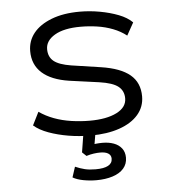

<svg xmlns="http://www.w3.org/2000/svg" viewBox="-51 -550 707 789"><g transform="rotate(-5 302.5 -155.0)"><path d="M308 8Q260 8 216 0.5Q172 -7 135 -20.5Q98 -34 75 -54L102 -108Q129 -89 162.5 -76.5Q196 -64 234 -58.5Q272 -53 309 -53Q379 -53 420.5 -74Q462 -95 462 -132Q462 -163 439.5 -181Q417 -199 362 -207L239 -224Q166 -235 128 -269Q90 -303 90 -359Q90 -401 115.5 -433Q141 -465 190 -484Q239 -503 307 -503Q348 -503 389.5 -495.5Q431 -488 466 -474.5Q501 -461 522 -440L493 -388Q469 -407 438 -419Q407 -431 373 -436Q339 -441 305 -441Q236 -441 198 -418.5Q160 -396 160 -361Q160 -329 181.5 -311.5Q203 -294 253 -286L374 -268Q454 -256 493 -223.5Q532 -191 532 -134Q532 -91 504.5 -59Q477 -27 426.5 -9.5Q376 8 308 8ZM315 193Q288 193 261.5 188Q235 183 218 173L232 130Q253 139 271.5 143.5Q290 148 316 148Q350 148 367.5 138.5Q385 129 385 110Q385 96 373.5 88.5Q362 81 340 81Q328 81 313.5 83Q299 85 283 90L266 74L281 -20H331L318 57L295 49Q311 45 325.5 43.5Q340 42 353 42Q379 42 399.5 49.5Q420 57 432 72.5Q444 88 444 111Q444 137 428 155.5Q412 174 382.5 183.5Q353 193 315 193Z"/></g></svg>

Font: Nunito Sans 7pt SemiExpanded Light
Style: Regular
Weight: 300
Width: 6
Designer: Vernon Adams
Foundry: Vernon Adams
Version: Version 3.101;gftools[0.9.27]